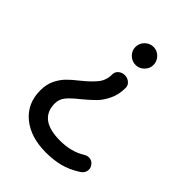

<svg xmlns="http://www.w3.org/2000/svg" viewBox="-205 -627 887 887"><g transform="rotate(45 238.5 -183.5)"><path d="M267 -414Q242 -414 224.5 -431.5Q207 -449 207 -472Q207 -497 224.5 -514.5Q242 -532 267 -532Q290 -532 307.5 -514.5Q325 -497 325 -472Q325 -449 307.5 -431.5Q290 -414 267 -414ZM259 165Q159 165 98.5 115Q38 65 38 -20Q38 -59 52 -88Q66 -117 85.5 -137Q105 -157 137 -182Q178 -215 199.5 -242Q221 -269 221 -307Q221 -324 234 -335Q247 -346 265 -346Q282 -346 295.5 -335Q309 -324 309 -307Q309 -263 293 -230Q277 -196 256 -174.5Q235 -153 200 -124Q163 -95 145.5 -73.5Q128 -52 128 -25Q128 80 267 80Q339 80 391 48Q404 40 416 40Q433 40 444.5 52.5Q456 65 456 80Q456 104 432 118Q391 144 350 154.5Q309 165 259 165Z"/></g></svg>

Font: Huninn
Style: Regular
Weight: 400
Designer: justfont
Foundry: justfont
Version: Version 1.003